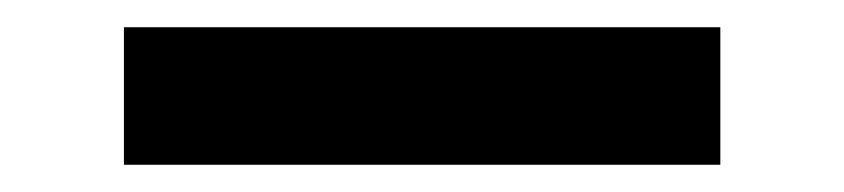

<svg xmlns="http://www.w3.org/2000/svg" viewBox="-20 40 620 141"><path d="M71 60H509V161H71Z"/></svg>

Font: Play
Style: Bold
Weight: 700
Designer: Jonas Hecksher (Cyrillic expansion: Cyreal)
Foundry: Jonas Hecksher, Playtype, e-types AS
Version: Version 2.101; ttfautohint (v1.5.65-e2d9)